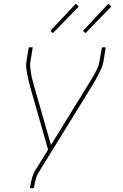

<svg xmlns="http://www.w3.org/2000/svg" viewBox="-20 -777 640 1002"><path d="M136 205 137 198Q141 175 147 152.5Q153 130 166 109L231 4L137 -325Q133 -341 129 -357Q125 -373 122 -389.5Q119 -406 117 -422.5Q115 -439 118 -457L130 -530H151L139 -457Q136 -440 138 -424Q140 -408 142.5 -392Q145 -376 149 -361Q153 -346 157 -331L246 -20L440 -335Q449 -350 458 -364.5Q467 -379 475 -394Q483 -409 490 -424.5Q497 -440 499 -457L512 -530H532L520 -457Q517 -439 510 -422.5Q503 -406 494.5 -389.5Q486 -373 477 -357Q468 -341 458 -325L184 119Q172 137 166.5 157.5Q161 178 158 198L157 205ZM426 -604 413 -616 545 -757 561 -743ZM256 -604 243 -616 375 -757 391 -743Z"/></svg>

Font: Iosevka Curly ThExObl
Style: Regular
Weight: 100
Width: 7
Italic angle: -9°
Monospace: yes
Designer: Belleve Invis
Foundry: Belleve Invis
Version: Version 11.1.0; ttfautohint (v1.8.3)